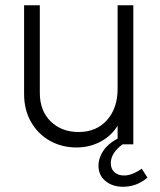

<svg xmlns="http://www.w3.org/2000/svg" viewBox="-20 -551 612 733"><path d="M72 -192V-531H132V-197Q132 -128 173.5 -87.5Q215 -47 280 -47Q348 -47 388.5 -92.5Q429 -138 429 -212V-531H489V0H448Q403 33 403 72Q403 94 417 106.5Q431 119 454 119Q484 119 521 93L543 127Q502 162 450 162Q409 162 382.5 140Q356 118 356 82Q356 52 374.5 24.5Q393 -3 429 -22V-71Q405 -32 363.5 -10Q322 12 271 12Q217 12 171.5 -13Q126 -38 99 -84.5Q72 -131 72 -192Z"/></svg>

Font: BLUETTI 2.0 Extralight
Style: Roman
Weight: 200
Designer: Stijn de Vries
Foundry: tokotype
Version: Version 2.005;October 31, 2023;FontCreator 14.0.0.2814 64-bi